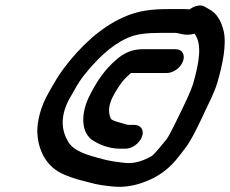

<svg xmlns="http://www.w3.org/2000/svg" viewBox="-20 -703 860 718"><path d="M669.4 -669H610.4C549.3 -669 498.6 -664.1 442.5 -639C352 -598.6 278.2 -525.9 219.8 -449.1C198.5 -421.1 178.6 -386.3 163 -358.2C132.9 -308 118 -248.5 119.6 -207.5C121.7 -154.2 141.5 -107 177.5 -76.1C202.3 -54.7 234.3 -43.3 267.8 -32.8L313.6 -20.7C344.1 -12 373 -8.3 406.7 -5.1C445 -1.7 486.9 -9.3 521.9 -23.2C564.8 -39.3 604.3 -64.4 638.6 -105.4C653.2 -122.9 665 -139.3 673.7 -150.4C697.9 -180.9 731.1 -253.6 746 -285.6C761.1 -318 781.2 -355 793.3 -395.9C812.1 -460.2 828.1 -536.4 816.4 -587.1C808.2 -619.2 794.9 -652.1 759.9 -669.8L744.6 -678.6C728.9 -687.6 704.5 -679.9 689.4 -668.1C683.3 -668.6 676.5 -669 669.4 -669ZM707.4 -577C736.5 -539.3 725.5 -470.6 702.1 -389.5C692.1 -359.1 676.4 -326.3 661.2 -294.9C649.1 -269.8 615 -198.8 603.8 -183.6C588.3 -164.3 559.1 -127.7 547.5 -119.5C518.9 -103.2 484.8 -89.8 447.3 -93.9C417.5 -97 392.3 -100.5 366.5 -107.3C301.6 -124.4 253 -138.1 232.8 -176.9C211.3 -214.4 201.9 -269.2 243.3 -340.1C257.1 -365 274.7 -396.3 290.1 -416.4C340.7 -479.7 392.3 -532.1 456.4 -561C489.5 -576 528.3 -580 577.5 -580H636.5C649.5 -580 671.9 -566.8 707.4 -577ZM636.9 -519H513.9C474.6 -519 442.8 -505.2 412.8 -478C372.9 -443.3 344.9 -403.4 318.5 -352C279 -278.7 282.6 -204 329.5 -176.4C351.9 -162.8 386.3 -147 428.4 -147H449.4C474.2 -147 501.8 -167.2 511 -192C520.6 -218 505.3 -236 482.3 -236H460.3C459.1 -236 457.1 -236.2 454.5 -237C426.1 -246.1 397.5 -250.5 393.4 -261.2C387.7 -275.3 384.8 -296.8 392.6 -318C392.8 -318.5 393.1 -319.5 393.3 -320.3C399.6 -342.7 419.8 -372.3 428.1 -384.7C439.2 -400.9 449 -411.5 464 -424.8C471 -431 466 -430 481 -430H604C628.3 -430 655.3 -449.7 664.3 -474C672.8 -497 663 -519 636.9 -519Z"/></svg>

Font: Just Breathe
Style: BdObl7
Weight: 400
Foundry: Cannot Into Space Fonts
Version: Version 0.72